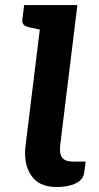

<svg xmlns="http://www.w3.org/2000/svg" viewBox="-20 -744 399 770"><path d="M206.6 6Q135.6 6 104.6 -41Q73.7 -88 82.3 -158.4L151.7 -723.8H290.3L221.9 -165.7Q217 -129.5 228.7 -112.7Q240.5 -95.9 273.2 -95.9H323.5L317.8 -51.9Q315.2 -30.8 298.6 -17.9Q282.1 -5 257.6 0.5Q233.1 6 206.6 6ZM176 -723.8 150.5 -623.1 94.6 -635.1Q81.4 -638.2 74.7 -645.2Q68 -652.2 69.6 -665.7L76.9 -723.8Z"/></svg>

Font: Aleo
Style: Italic
Weight: 400
Italic angle: -7°
Designer: Alessio Laiso
Foundry: Alessio Laiso
Version: Version 2.001;gftools[0.9.29]